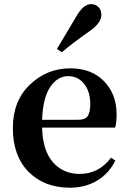

<svg xmlns="http://www.w3.org/2000/svg" viewBox="-20 -875 612 911"><path d="M273.4 -627 250 -642.6Q311.5 -745.1 340.8 -794.9Q375 -855.5 412.1 -855.5Q432.6 -855.5 446.8 -841.8Q460.9 -828.1 460.9 -804.7Q460.9 -765.6 404.3 -726.6Q323.2 -669.9 273.4 -627ZM179.7 -306.6H350.6Q383.8 -306.6 396 -323.7Q408.2 -340.8 408.2 -380.9Q408.2 -441.4 378.9 -477.5Q349.6 -513.7 303.7 -513.7Q252.9 -513.7 218.3 -462.4Q183.6 -411.1 179.7 -306.6ZM526.4 -269.5H179.7Q182.6 -160.2 231.4 -105Q280.3 -49.8 357.4 -49.8Q449.2 -49.8 506.8 -127L527.3 -113.3Q497.1 -51.8 440.9 -18.1Q384.8 15.6 311.5 15.6Q190.4 15.6 115.7 -59.6Q41 -134.8 41 -267.6Q41 -396.5 122.1 -473.6Q203.1 -550.8 313.5 -550.8Q414.1 -550.8 473.6 -489.7Q533.2 -428.7 533.2 -332Q533.2 -293 526.4 -269.5Z"/></svg>

Font: GenYoMin TW TTF Bold
Style: Regular
Weight: 700
Version: Version 1.300